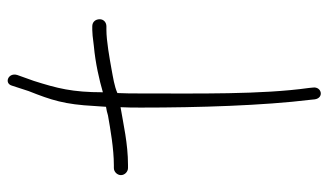

<svg xmlns="http://www.w3.org/2000/svg" viewBox="-194 -566 837 489"><g transform="rotate(-90 224.5 -321.5)"><path d="M23 -432C23 -422 32 -414 41 -414H49C103 -414 154 -426 196 -433C195 -416 195 -399 195 -380C195 -235 200 -71 215 52L216 62C220 86 249 79 246 57L245 47C228 -74 231 -237 231 -380C231 -401 231 -422 232 -441C250 -449 272 -452 293 -456C321 -461 365 -469 393 -469H402C412 -469 420 -476 420 -486C420 -497 413 -505 402 -505H393C387 -505 373 -504 352 -501C308 -497 265 -487 234 -478C234 -556 244 -594 263 -654L278 -696C285 -719 257 -730 251 -710L237 -667C214 -609 203 -576 199 -499C198 -490 198 -480 197 -470C189 -469 182 -467 175 -465C141 -459 90 -450 48 -450H41C31 -450 23 -441 23 -432Z"/></g></svg>

Font: Stray Cat
Style: Cn
Weight: 400
Version: Version 1.0